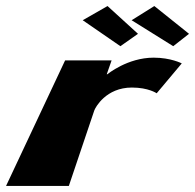

<svg xmlns="http://www.w3.org/2000/svg" viewBox="-33 -616 646 636"><path d="M-13 0H195L279.3 -250C282.8 -260 317.9 -326 403.9 -326C458.9 -326 486 -307 486 -307L569.1 -406C569.1 -406 533 -425 476 -425C389 -425 322.6 -370 322.6 -370H320.6L336.7 -416H182.7ZM424.1 -504 365.8 -463 241 -549 323.2 -596ZM593.1 -504 540.8 -463 403 -549 478.2 -596Z"/></svg>

Font: Hussar Milosc
Style: Obl
Weight: 700
Foundry: Cannot Into Space Fonts
Version: Version 1.02